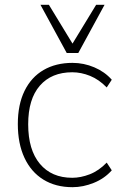

<svg xmlns="http://www.w3.org/2000/svg" viewBox="-20 -769 527 797"><path d="M281 8Q211 8 160 -23.5Q109 -55 81.5 -114Q54 -173 54 -254Q54 -335 82 -392Q110 -449 161 -478.5Q212 -508 281 -508Q328 -508 371.5 -489.5Q415 -471 444 -438L423 -406Q391 -439 354 -454Q317 -469 280 -469Q194 -469 145.5 -413.5Q97 -358 97 -253Q97 -147 145.5 -89Q194 -31 280 -31Q315 -31 352.5 -45.5Q390 -60 423 -94L444 -62Q414 -28 369.5 -10Q325 8 281 8ZM257 -549 148 -749H183L281 -588L379 -749H414L305 -549Z"/></svg>

Font: Mulish ExtraLight ExtraLight
Style: Regular
Weight: 250
Version: Version 3.603